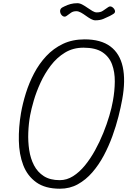

<svg xmlns="http://www.w3.org/2000/svg" viewBox="-20 -1177 802 1200"><path d="M354.5 2.5Q262.5 2.5 206.8 -37.5Q151 -77.5 125.2 -145Q99.5 -212.5 97.8 -296.8Q96 -381 111 -469.5Q121.5 -529.5 141.5 -594Q161.5 -658.5 193 -718.5Q224.5 -778.5 269.2 -826.5Q314 -874.5 373.5 -902.8Q433 -931 509 -931Q610.5 -931 669.8 -886.8Q729 -842.5 747.2 -758.8Q765.5 -675 744 -556.5Q735.5 -508.5 720.5 -449.2Q705.5 -390 682.8 -327Q660 -264 628.8 -205.2Q597.5 -146.5 557 -99.8Q516.5 -53 466.2 -25.2Q416 2.5 354.5 2.5ZM168.5 -457Q159 -405.5 156.8 -349Q154.5 -292.5 162.5 -239.5Q170.5 -186.5 192.5 -144Q214.5 -101.5 253.8 -76.2Q293 -51 353.5 -51Q397.5 -51 437 -76Q476.5 -101 511 -143.2Q545.5 -185.5 574.2 -237.8Q603 -290 625.5 -345.8Q648 -401.5 663.2 -453.2Q678.5 -505 685.5 -545.5Q697 -608 697.5 -667.5Q698 -727 680.2 -774.8Q662.5 -822.5 619.8 -850.8Q577 -879 502 -879Q436.5 -879 385.8 -848Q335 -817 297.2 -767.2Q259.5 -717.5 233.2 -660.2Q207 -603 191.2 -549Q175.5 -495 168.5 -457ZM576 -1050Q563 -1050 547.8 -1058.5Q532.5 -1067 516.8 -1078.5Q501 -1090 485.8 -1098.5Q470.5 -1107 457 -1107Q438 -1107 424.8 -1098.2Q411.5 -1089.5 395.5 -1077Q388.5 -1072 381.5 -1073Q374.5 -1074 368.5 -1079.2Q362.5 -1084.5 359 -1092.2Q355.5 -1100 355.5 -1108Q355.5 -1116.5 360.8 -1123.2Q366 -1130 384.5 -1138Q402 -1146.5 421.2 -1151.8Q440.5 -1157 464 -1157Q478.5 -1157 494.8 -1148.2Q511 -1139.5 527 -1128.2Q543 -1117 557.8 -1108.2Q572.5 -1099.5 584.5 -1099.5Q609.5 -1099.5 623.5 -1109.8Q637.5 -1120 656.5 -1132.5Q667 -1139.5 676.8 -1135.2Q686.5 -1131 692.8 -1122.2Q699 -1113.5 699 -1106.5Q699 -1097.5 691.5 -1092Q684 -1086.5 666 -1077Q647.5 -1068 626.5 -1059Q605.5 -1050 576 -1050Z"/></svg>

Font: Edu VIC WA NT Hand Pre
Style: Regular
Weight: 400
Designer: Tina and Corey Anderson, Eben Sorkin, Mirko Velimirovic
Foundry: Google for Education
Version: Version 1.000